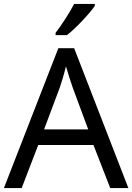

<svg xmlns="http://www.w3.org/2000/svg" viewBox="-20 -964 679 984"><path d="M466 -934V-944H360C337 -899 294 -833 265 -796V-784H323C370 -820 441 -897 466 -934ZM545 0H638L360 -717H279L0 0H91L176 -221H459ZM352 -517 432 -301H206L287 -517C295 -540 308 -583 318 -624C325 -599 346 -533 352 -517Z"/></svg>

Font: Noto Sans Elbasan
Style: Regular
Weight: 400
Designer: Monotype Design Team
Foundry: Monotype Imaging Inc.
Version: Version 2.004